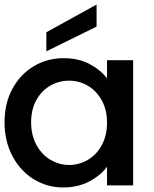

<svg xmlns="http://www.w3.org/2000/svg" viewBox="-29 -816 679 845"><path d="M251 -560Q316 -560 364.5 -534.5Q413 -509 442 -471V-551H557V0H442V-82Q413 -43 363 -17Q313 9 249 9Q178 9 119 -27.5Q60 -64 25.5 -129.5Q-9 -195 -9 -278Q-9 -361 25.5 -425Q60 -489 119.5 -524.5Q179 -560 251 -560ZM275 -461Q231 -461 193 -439.5Q155 -418 131.5 -376.5Q108 -335 108 -278Q108 -221 131.5 -178Q155 -135 193.5 -112.5Q232 -90 275 -90Q319 -90 357 -112Q395 -134 418.5 -176.5Q442 -219 442 -276Q442 -333 418.5 -375Q395 -417 357 -439Q319 -461 275 -461ZM396 -699 175 -590V-674L396 -796Z"/></svg>

Font: Poppins Medium A&M
Style: Regular
Weight: 500
Designer: Ninad Kale (Devanagari), Jonny Pinhorn (Latin)
Foundry: Indian Type Foundry
Version: 4.004